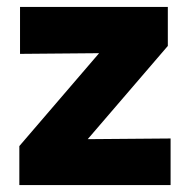

<svg xmlns="http://www.w3.org/2000/svg" viewBox="-20 -536 550 556"><path d="M36 0V-113L267 -382L38 -380V-516H466V-403L234 -133L474 -135V0Z"/></svg>

Font: Red Hat Text VF
Style: Regular
Weight: 300
Designer: Pentagram, MCKL
Foundry: Pentagram, MCKL
Version: Version 1.023